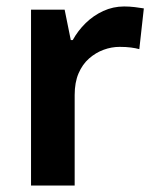

<svg xmlns="http://www.w3.org/2000/svg" viewBox="-20 -574 478 594"><path d="M364 -554Q380 -554 397 -552Q414 -550 425 -548L411 -422Q400 -425 385 -427Q370 -429 350 -429Q325 -429 300.5 -420Q276 -411 255.5 -393Q235 -375 223 -347Q211 -319 211 -280V0H76V-544H180L199 -450H205Q221 -479 245 -502.5Q269 -526 299.5 -540Q330 -554 364 -554Z"/></svg>

Font: Noto Sans Oriya SemiBold
Style: Regular
Weight: 600
Version: Version 2.003